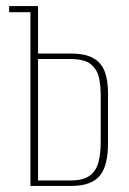

<svg xmlns="http://www.w3.org/2000/svg" viewBox="-20 -611 424 631"><path d="M80 0V-571H10V-591H105V-435H212Q261 -435 287.5 -419.5Q314 -404 324.5 -375Q335 -346 335 -304V-141Q335 -106 329 -79.5Q323 -53 309.5 -35.5Q296 -18 272.5 -9Q249 0 214 0ZM105 -18H212Q255 -18 276 -34.5Q297 -51 304 -79.5Q311 -108 311 -143V-296Q311 -327 305.5 -354.5Q300 -382 279 -399.5Q258 -417 211 -417H105Z"/></svg>

Font: Alumni Sans SC Thin
Style: Regular
Weight: 100
Designer: Robert E. Leuschke
Foundry: Robert E. Leuschke
Version: Version 1.018